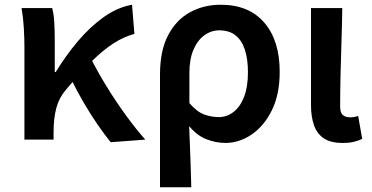

<svg xmlns="http://www.w3.org/2000/svg" viewBox="-20 -589 1568 810"><path d="M83 0V-393Q83 -427 80.5 -470.5Q78 -514 71 -555H200Q207 -530 209 -494.5Q211 -459 211 -421V-285H215Q258 -355 308.5 -415Q359 -475 417 -516.5Q475 -558 537 -569L547 -446Q502 -434 458 -405.5Q414 -377 365.5 -329Q317 -281 257 -209Q229 -176 217.5 -133Q206 -90 206 -31V0ZM447 11Q421 -21 392 -63Q363 -105 334 -154.5Q305 -204 279 -257L364 -341Q392 -286 430 -224Q468 -162 510.5 -103.5Q553 -45 593 0Z M655 201V-274Q655 -375 689 -440Q723 -505 781 -537Q839 -569 911 -569Q1030 -569 1095 -493.5Q1160 -418 1160 -286Q1160 -191 1127 -124Q1094 -57 1041.5 -21.5Q989 14 931 14Q891 14 851 -1.5Q811 -17 778 -57Q780 -11 781.5 31Q783 73 784.5 114.5Q786 156 787 201ZM903 -95Q937 -95 965 -116.5Q993 -138 1009.5 -180Q1026 -222 1026 -284Q1026 -340 1013 -379.5Q1000 -419 973.5 -440Q947 -461 905 -461Q871 -461 842 -440Q813 -419 796 -379Q779 -339 779 -281V-154Q811 -117 841.5 -106Q872 -95 903 -95Z M1425 14Q1375 14 1346 -5.5Q1317 -25 1304.5 -61Q1292 -97 1292 -146V-555H1424Q1423 -486 1420.5 -411Q1418 -336 1416.5 -266Q1415 -196 1415 -139Q1415 -114 1426 -104Q1437 -94 1458 -94Q1465 -94 1474 -95.5Q1483 -97 1491 -100L1508 -3Q1493 4 1474 9Q1455 14 1425 14Z"/></svg>

Font: Noto Sans SC SemiBold
Style: Regular
Weight: 600
Designer: Ryoko NISHIZUKA 西塚涼子 (kana, bopomofo & ideographs); Paul D. Hunt (Latin, Greek & Cyrillic); Sandoll Communications 산돌커뮤니
Foundry: Adobe
Version: Version 2.004-H2;hotconv 1.0.118;makeotfexe 2.5.65603